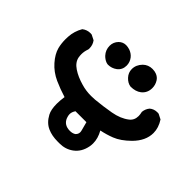

<svg xmlns="http://www.w3.org/2000/svg" viewBox="-119 -348 782 782"><g transform="rotate(45 272.0 43.0)"><path d="M400.4 188Q400.4 196.3 398.9 205.1Q391.6 245.1 362.8 266.1Q337.4 284.7 304.2 284.7Q300.8 284.7 297.9 284.7Q294.9 284.7 292.5 284.7Q259.8 284.7 235.4 273.9Q208 262.2 191.4 231Q181.2 211.9 181.2 178.2Q181.2 159.7 184.6 136.7Q149.4 126 116.7 111.3Q81.5 95.2 57.4 67.9Q33.2 40.5 25.9 13.2Q20.5 -8.3 20.5 -32.7Q20.5 -40 21 -47.4Q22.9 -80.6 40 -109.9Q55.7 -122.1 75.2 -122.1Q78.1 -122.1 82.5 -121.6L104 -110.8L105 -109.9Q116.2 -94.7 116.2 -75.2Q116.2 -68.8 115.2 -67.4Q109.4 -51.3 109.4 -35.2Q109.4 -26.9 110.8 -18.6Q115.2 5.4 140.4 22.2Q165.5 39.1 201.7 49.3Q228 57.1 257.8 57.1Q268.6 57.1 279.8 56.2Q322.8 52.2 365.2 44.7Q407.7 37.1 434.6 16.1Q452.6 2.4 452.6 -22Q452.6 -31.2 449.7 -43.5Q451.7 -62 462.9 -75.2Q476.6 -86.9 496.1 -86.9Q499 -86.9 503.4 -86.4L525.4 -75.2Q544.4 -45.9 544.4 -16.1Q544.4 28.8 504.9 68.4Q471.7 101.1 440.4 113.3Q413.1 124 383.8 129.9Q400.4 159.2 400.4 188ZM248 171.4Q248 179.7 252 190.4Q263.2 218.8 297.4 218.8Q311.5 218.8 321.8 212.4Q331.1 204.1 331.1 192.9Q331.1 188.5 329.6 183.1Q324.7 163.6 319.8 146H256.8Q248 158.7 248 171.4ZM166.5 -141.1Q166.5 -162.1 181.6 -177.7Q194.8 -190.4 212.4 -190.4Q221.7 -190.4 232.9 -187Q250 -181.2 260.7 -168Q272.9 -152.3 272.9 -132.8Q272.9 -108.4 254.4 -94.2Q237.3 -81.5 215.8 -81.5Q210.4 -82 205.1 -84Q192.9 -88.9 182.6 -99.6Q166.5 -117.2 166.5 -141.1ZM297.4 -137.7Q297.4 -162.1 316.4 -181.6Q333 -197.8 356.9 -197.8Q370.1 -197.8 379.9 -193.8Q394.5 -188 401.9 -175.8Q411.6 -160.2 411.6 -142.1Q411.6 -113.8 390.6 -97.2Q373 -83.5 344.7 -83.5H344.2Q326.7 -85.9 312 -101.6Q297.4 -117.2 297.4 -137.7Z"/></g></svg>

Font: Bakudai
Style: Medium
Weight: 500
Version: Version 1.48